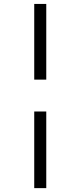

<svg xmlns="http://www.w3.org/2000/svg" viewBox="-20 -764 415 991"><path d="M218.8 -353H156.7V-743.7H218.8ZM218.8 207H156.7V-188.5H218.8Z"/></svg>

Font: UniBurma_GGSerif
Style: Book
Weight: 400
Designer: Victor San Kho Lin (for Burmese only and related typography optimization with it)
Foundry: http://www.unimm.org
Version: 2.0